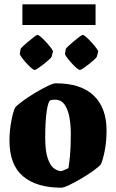

<svg xmlns="http://www.w3.org/2000/svg" viewBox="-20 -860 539 892"><path d="M265 12Q150 12 87 -41Q24 -94 24 -207Q24 -251 32 -294.5Q40 -338 50 -360Q60 -372 86 -391Q112 -410 143 -428.5Q174 -447 200.5 -460Q227 -473 239 -473Q356 -473 415.5 -416Q475 -359 475 -254Q475 -204 467 -162Q459 -120 449 -97Q439 -85 414 -67Q389 -49 358.5 -31Q328 -13 302 -0.5Q276 12 265 12ZM265 -65Q268 -66 276 -69Q284 -72 291 -75.5Q298 -79 298 -79Q302 -102 305.5 -140Q309 -178 309 -239Q309 -279 302.5 -315Q296 -351 280 -374Q264 -397 235 -397Q230 -397 225 -396.5Q220 -396 214 -394Q204 -390 197 -343.5Q190 -297 190 -222Q190 -159 201.5 -125Q213 -91 230.5 -78Q248 -65 265 -65ZM84 -744V-840H424V-744ZM286 -633Q286 -635 297 -645.5Q308 -656 322.5 -668Q337 -680 349 -689Q361 -698 364 -698Q369 -698 381 -687.5Q393 -677 406 -662.5Q419 -648 428 -636Q437 -624 436 -620L430 -597Q429 -593 418 -583Q407 -573 393 -562Q379 -551 367 -543Q355 -535 351 -535Q346 -535 334.5 -545Q323 -555 310.5 -569Q298 -583 289.5 -595Q281 -607 282 -611ZM76 -633Q76 -635 87 -645.5Q98 -656 112.5 -668Q127 -680 139 -689Q151 -698 154 -698Q159 -698 171 -687.5Q183 -677 196 -662.5Q209 -648 218 -636Q227 -624 226 -620L220 -597Q219 -593 208 -583Q197 -573 183 -562Q169 -551 157 -543Q145 -535 141 -535Q136 -535 124.5 -545Q113 -555 100.5 -569Q88 -583 79.5 -595Q71 -607 72 -611Z"/></svg>

Font: Grenze Gotisch Black
Style: Regular
Weight: 900
Designer: Renata Polastri
Foundry: Omnibus-Type
Version: Version 1.001